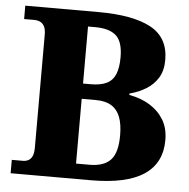

<svg xmlns="http://www.w3.org/2000/svg" viewBox="-51 -765 801 815"><g transform="rotate(5 349.0 -357.0)"><path d="M24 0V-57H71Q85 -57 95.5 -63Q106 -69 111.5 -82Q117 -95 117 -117V-598Q117 -622 110 -634.5Q103 -647 92 -652Q81 -657 70 -657H24V-714H336Q484 -714 560 -672.5Q636 -631 636 -536Q636 -491 617.5 -460.5Q599 -430 567.5 -410.5Q536 -391 497 -381V-375Q547 -366 584.5 -343Q622 -320 644 -284Q666 -248 666 -197Q666 -99 591.5 -49.5Q517 0 366 0ZM355 -65Q415 -65 444 -95.5Q473 -126 473 -200Q473 -248 461 -279Q449 -310 423.5 -325.5Q398 -341 357 -341H297V-65ZM330 -406Q372 -406 397.5 -418.5Q423 -431 434.5 -458.5Q446 -486 446 -531Q446 -597 417 -623Q388 -649 328 -649H297V-406Z"/></g></svg>

Font: Noto Serif Armenian ExtraBold
Style: Regular
Weight: 800
Version: Version 2.007